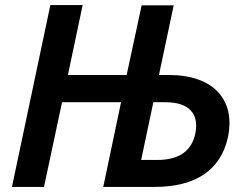

<svg xmlns="http://www.w3.org/2000/svg" viewBox="-20 -735 970 755"><path d="M27 0H153L224 -333H456L386 0H589C751 0 848 -68 876 -194C908 -343 818 -440 646 -440H605L663 -714H537L478 -440H247L305 -715H178ZM535 -106 583 -333H631C723 -333 764 -288 748 -210C734 -142 685 -106 598 -106Z"/></svg>

Font: Noto Sans SemiBold
Style: Italic
Weight: 600
Italic angle: -12°
Designer: Monotype Design Team
Foundry: Monotype Imaging Inc.
Version: Version 2.013